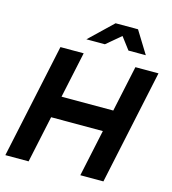

<svg xmlns="http://www.w3.org/2000/svg" viewBox="-131 -1027 1016 1133"><g transform="rotate(15 377.5 -460.0)"><path d="M7 0 156 -700H298L238 -419H554L614 -700H755L606 0H465L526 -286H210L149 0ZM549 -784 493 -858 405 -784H292L434 -920H571L655 -784Z"/></g></svg>

Font: Red Hat Display
Style: Bold Italic
Weight: 700
Italic angle: -12°
Designer: Pentagram / MCKL
Foundry: Pentagram / MCKL
Version: Version 1.003; Red Hat Display Bold Italic